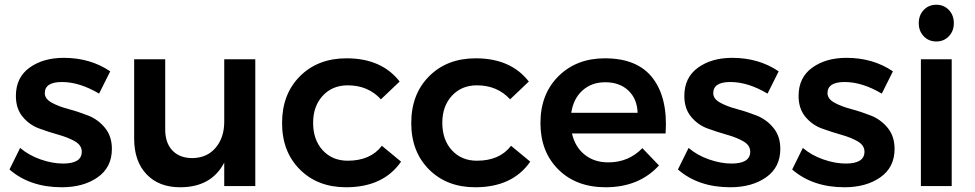

<svg xmlns="http://www.w3.org/2000/svg" viewBox="-20 -785 4115 810"><path d="M398 -390Q316 -439 241 -439Q169 -439 169 -392Q169 -368 198 -352Q227 -336 268.5 -325Q310 -314 352 -297.5Q394 -281 423 -245.5Q452 -210 452 -157Q452 -79 392 -37Q332 5 241 5Q106 5 20 -70L65 -161Q101 -130 151 -112.5Q201 -95 246 -95Q325 -95 325 -145Q325 -172 296.5 -188.5Q268 -205 227 -216.5Q186 -228 145 -243Q104 -258 75.5 -292.5Q47 -327 47 -380Q47 -458 104.5 -499.5Q162 -541 249 -541Q361 -541 445 -484Z M926 -535H1057V0H926V-99Q872 5 740 5Q650 5 598 -50Q546 -105 546 -200V-535H677V-238Q677 -182 707.5 -150Q738 -118 792 -118Q854 -119 890 -162Q926 -205 926 -271Z M1587 -366Q1533 -425 1447 -425Q1382 -425 1341.5 -381Q1301 -337 1301 -267Q1301 -195 1341.5 -151Q1382 -107 1447 -107Q1543 -107 1591 -170L1672 -103Q1597 5 1440 5Q1320 5 1245 -70Q1170 -145 1170 -266Q1170 -388 1245.5 -463.5Q1321 -539 1442 -539Q1590 -539 1666 -441Z M2132 -366Q2078 -425 1992 -425Q1927 -425 1886.5 -381Q1846 -337 1846 -267Q1846 -195 1886.5 -151Q1927 -107 1992 -107Q2088 -107 2136 -170L2217 -103Q2142 5 1985 5Q1865 5 1790 -70Q1715 -145 1715 -266Q1715 -388 1790.5 -463.5Q1866 -539 1987 -539Q2135 -539 2211 -441Z M2532 -539Q2670 -539 2734 -455Q2798 -371 2788 -222H2393Q2406 -165 2446.5 -132.5Q2487 -100 2546 -100Q2632 -100 2690 -160L2760 -87Q2676 5 2535 5Q2411 5 2335.5 -70Q2260 -145 2260 -266Q2260 -388 2336 -463.5Q2412 -539 2532 -539ZM2390 -309H2670Q2668 -368 2631 -403Q2594 -438 2533 -438Q2476 -438 2437.5 -403.5Q2399 -369 2390 -309Z M3218 -390Q3136 -439 3061 -439Q2989 -439 2989 -392Q2989 -368 3018 -352Q3047 -336 3088.5 -325Q3130 -314 3172 -297.5Q3214 -281 3243 -245.5Q3272 -210 3272 -157Q3272 -79 3212 -37Q3152 5 3061 5Q2926 5 2840 -70L2885 -161Q2921 -130 2971 -112.5Q3021 -95 3066 -95Q3145 -95 3145 -145Q3145 -172 3116.5 -188.5Q3088 -205 3047 -216.5Q3006 -228 2965 -243Q2924 -258 2895.5 -292.5Q2867 -327 2867 -380Q2867 -458 2924.5 -499.5Q2982 -541 3069 -541Q3181 -541 3265 -484Z M3700 -390Q3618 -439 3543 -439Q3471 -439 3471 -392Q3471 -368 3500 -352Q3529 -336 3570.5 -325Q3612 -314 3654 -297.5Q3696 -281 3725 -245.5Q3754 -210 3754 -157Q3754 -79 3694 -37Q3634 5 3543 5Q3408 5 3322 -70L3367 -161Q3403 -130 3453 -112.5Q3503 -95 3548 -95Q3627 -95 3627 -145Q3627 -172 3598.5 -188.5Q3570 -205 3529 -216.5Q3488 -228 3447 -243Q3406 -258 3377.5 -292.5Q3349 -327 3349 -380Q3349 -458 3406.5 -499.5Q3464 -541 3551 -541Q3663 -541 3747 -484Z M4004 -687Q4004 -654 3983 -632Q3962 -610 3930 -610Q3898 -610 3877 -632Q3856 -654 3856 -687Q3856 -721 3877 -743Q3898 -765 3930 -765Q3962 -765 3983 -743Q4004 -721 4004 -687ZM3865 -535H3995V0H3865Z"/></svg>

Font: Montserrat arm Medium
Style: Regular
Weight: 500
Designer: Julieta Ulanovsky
Foundry: Julieta Ulanovsky
Version: Version 6.000;PS 006.000;hotconv 1.0.88;makeotf.lib2.5.64775